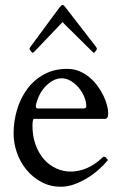

<svg xmlns="http://www.w3.org/2000/svg" viewBox="-20 -729 499 765"><path d="M34.2 -197.8Q34.2 -245.6 47.9 -291.7Q61.5 -337.9 88.4 -374.3Q115.2 -410.6 155.3 -432.6Q195.3 -454.6 248 -454.6Q274.4 -454.6 296.9 -445.1Q319.3 -435.5 337.4 -420.2Q355.5 -404.8 369.4 -385.5Q383.3 -366.2 392.6 -346.7Q401.9 -327.1 406.5 -309.1Q411.1 -291 411.1 -278.3Q411.1 -255.4 398.4 -255.4H115.2Q112.3 -255.4 110.8 -247.6Q109.4 -239.7 109.4 -227.1Q109.4 -186.5 121.6 -152.8Q133.8 -119.1 154.5 -95.2Q175.3 -71.3 203.1 -58.3Q231 -45.4 262.2 -45.4Q293 -45.4 325.4 -58.8Q357.9 -72.3 389.6 -102.5Q391.6 -104 393.6 -104Q395.5 -104 396.5 -104Q400.9 -104 403.8 -99.1Q406.7 -94.2 410.6 -91.8Q393.6 -71.3 372.1 -52.2Q350.6 -33.2 325.7 -18.3Q300.8 -3.4 274.4 5.9Q248 15.1 222.2 15.1Q180.7 15.1 145.8 -3.4Q110.8 -22 85.9 -52Q61 -82 47.6 -120.1Q34.2 -158.2 34.2 -197.8ZM123 -304.2Q123 -300.8 125 -298.8Q127 -296.9 129.4 -296.9H313.5Q323.7 -296.9 323.7 -306.2Q323.7 -324.7 315.2 -344.5Q306.6 -364.3 293 -380.4Q279.3 -396.5 261.7 -406.7Q244.1 -417 225.6 -417Q207 -417 190.2 -407.5Q173.3 -397.9 159.4 -382.8Q145.5 -367.7 136.2 -348.4Q127 -329.1 123 -310.1ZM239.3 -630.4Q237.8 -631.8 233.9 -636.2Q230 -640.6 229 -640.6Q228 -640.6 224.4 -636.2Q220.7 -631.8 219.2 -630.4L114.7 -521Q113.8 -520 112.3 -519.5Q110.8 -519 109.9 -519Q108.4 -519 106.4 -521Q104.5 -522.9 102.5 -525.6Q100.6 -528.3 99.1 -530.8Q97.7 -533.2 97.7 -534.7Q97.7 -537.1 101.1 -542L217.3 -699.7Q220.2 -702.6 223.4 -706.1Q226.6 -709.5 229 -709.5Q231.4 -709.5 235.1 -706.1Q238.8 -702.6 241.7 -698.7L362.8 -542Q366.2 -536.6 366.2 -534.7Q366.2 -533.2 364.7 -530.8Q363.3 -528.3 361.3 -525.6Q359.4 -522.9 357.4 -521Q355.5 -519 354 -519Q352.1 -519 350.1 -521Z"/></svg>

Font: Kurinto Book Core
Style: Regular
Weight: 400
Designer: Kurinto was developed by Clint Goss from a range of fonts that are compatible with the SIL Open Font License Version 1.1
Foundry: Clinton F. Goss
Version: Version 2.196; July 25, 2020